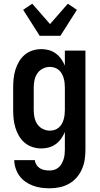

<svg xmlns="http://www.w3.org/2000/svg" viewBox="-20 -793 540 1036"><path d="M248 223Q225 223 202.5 220Q180 217 158.5 209Q137 201 118 188Q99 175 85.5 156.5Q72 138 64.5 115.5Q57 93 57 71H168Q169 84 176.5 96Q184 108 195.5 115Q207 122 220.5 124.5Q234 127 248 127Q261 127 273.5 123Q286 119 296 110.5Q306 102 312.5 90.5Q319 79 323 66.5Q327 54 328.5 41Q330 28 330 15V-81Q322 -62 310 -45Q298 -28 281 -15.5Q264 -3 244 2.5Q224 8 203 8Q179 8 155.5 0.5Q132 -7 113.5 -22.5Q95 -38 82.5 -59.5Q70 -81 63 -104Q56 -127 53.5 -151.5Q51 -176 51 -200V-320Q51 -344 53.5 -368.5Q56 -393 63 -416Q70 -439 82.5 -460.5Q95 -482 113.5 -497.5Q132 -513 155.5 -520.5Q179 -528 203 -528Q224 -528 244 -522.5Q264 -517 281 -504.5Q298 -492 310 -475Q322 -458 330 -439V-520H441V15Q441 42 437 68.5Q433 95 422 120Q411 145 393 165.5Q375 186 351.5 199Q328 212 301.5 217.5Q275 223 248 223ZM249 -88Q262 -88 274.5 -92Q287 -96 297 -104.5Q307 -113 313.5 -124.5Q320 -136 323.5 -148.5Q327 -161 328.5 -174Q330 -187 330 -200V-320Q330 -333 328.5 -346Q327 -359 323.5 -371.5Q320 -384 313.5 -395.5Q307 -407 297 -415.5Q287 -424 274.5 -428Q262 -432 249 -432Q229 -432 210.5 -422.5Q192 -413 181 -396.5Q170 -380 166 -360Q162 -340 162 -320V-200Q162 -180 166 -160Q170 -140 181 -123.5Q192 -107 210.5 -97.5Q229 -88 249 -88ZM194 -600 105 -740 154 -773 250 -663 346 -773 395 -740 306 -600Z"/></svg>

Font: Iosevka Term
Style: Bold
Weight: 700
Monospace: yes
Designer: Belleve Invis
Foundry: Belleve Invis
Version: Version 30.0.1